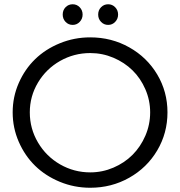

<svg xmlns="http://www.w3.org/2000/svg" viewBox="-20 -883 853 909"><path d="M324.2 -862.8Q343.8 -862.8 357.4 -848.6Q371.1 -834.5 371.1 -814Q371.1 -793.9 357.4 -779.5Q343.8 -765.1 324.2 -765.1Q304.2 -765.1 290.5 -779.3Q276.9 -793.5 276.9 -814Q276.9 -835 290.5 -848.9Q304.2 -862.8 324.2 -862.8ZM492.2 -862.8Q511.7 -862.8 525.4 -848.6Q539.1 -834.5 539.1 -814Q539.1 -793.9 525.4 -779.5Q511.7 -765.1 492.2 -765.1Q472.2 -765.1 458.5 -779.3Q444.8 -793.5 444.8 -814Q444.8 -835 458.5 -848.9Q472.2 -862.8 492.2 -862.8ZM407.2 -706.1Q507.8 -706.1 591.8 -658.9Q675.8 -611.8 724.4 -530.3Q772.9 -448.7 772.9 -351.1Q772.9 -252.9 724.4 -170.9Q675.8 -88.9 591.8 -41.5Q507.8 5.9 407.2 5.9Q331.5 5.9 263.4 -22.2Q195.3 -50.3 146.5 -97.9Q97.7 -145.5 68.8 -211.7Q40 -277.8 40 -351.1Q40 -424.3 68.8 -490Q97.7 -555.7 146.5 -603Q195.3 -650.4 263.4 -678.2Q331.5 -706.1 407.2 -706.1ZM407.2 -631.8Q330.6 -631.8 264.6 -594.5Q198.7 -557.1 159.9 -492.2Q121.1 -427.2 121.1 -351.1Q121.1 -273.9 159.9 -208.3Q198.7 -142.6 264.6 -104.7Q330.6 -66.9 407.2 -66.9Q464.8 -66.9 517.1 -89.4Q569.3 -111.8 607.4 -149.9Q645.5 -188 668.2 -240.5Q690.9 -293 690.9 -351.1Q690.9 -408.2 668.2 -460.4Q645.5 -512.7 607.4 -550Q569.3 -587.4 517.1 -609.6Q464.8 -631.8 407.2 -631.8Z"/></svg>

Font: Montserrat-Arabic Light
Style: Regular
Weight: 300
Designer: Mohamed Gaber
Foundry: Kief Type Foundry
Version: Version 5.008;PS 005.008;hotconv 1.0.88;makeotf.lib2.5.64775